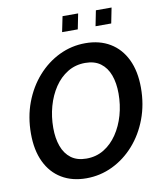

<svg xmlns="http://www.w3.org/2000/svg" viewBox="-96 -958 889 1049"><g transform="rotate(-10 349.0 -433.5)"><path d="M298.5 14Q219.5 14 161.8 -20.8Q104 -55.5 72.8 -121Q41.5 -186.5 41.5 -278Q41.5 -371 71.2 -450.2Q101 -529.5 153.5 -588.8Q206 -648 274.2 -681Q342.5 -714 419.5 -714Q498.5 -714 556.2 -679.2Q614 -644.5 645.5 -579Q677 -513.5 677 -422Q677 -329 647.2 -249.8Q617.5 -170.5 565 -111.2Q512.5 -52 444 -19Q375.5 14 298.5 14ZM317.5 -92Q371.5 -92 414.5 -118.2Q457.5 -144.5 488 -189.8Q518.5 -235 534.8 -292.2Q551 -349.5 551 -412Q551 -470 534.8 -514.2Q518.5 -558.5 485.2 -583.2Q452 -608 400 -608Q346 -608 302.8 -581.8Q259.5 -555.5 229.2 -510.2Q199 -465 183 -407.8Q167 -350.5 167 -288Q167 -230.5 183 -186.2Q199 -142 232.2 -117Q265.5 -92 317.5 -92ZM305.5 -795.5 323 -881H409.5L392.5 -795.5ZM491 -795.5 508 -881H595L578 -795.5Z"/></g></svg>

Font: Cabin SemiCondensedSemiBold
Style: Italic
Weight: 600
Width: 4
Italic angle: -10°
Designer: Pablo Impallari
Foundry: Pablo Impallari. http://www.impallari.com Igino Marini. http://www.ikern.com
Version: Version 3.001